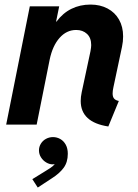

<svg xmlns="http://www.w3.org/2000/svg" viewBox="-20 -551 610 849"><path d="M336.9 -104.5Q336.9 -122.6 341.3 -143.1L379.9 -323.7Q383.3 -341.8 383.3 -351.6Q383.3 -383.8 364.7 -401.1Q346.2 -418.5 316.9 -418.5Q274.4 -418.5 243.4 -383.5Q212.4 -348.6 199.7 -287.6L142.1 0H7.3L111.8 -522.9H241.7L228 -455.6H230Q257.8 -493.2 295.9 -512Q334 -530.8 380.4 -530.8Q422.9 -530.8 455.6 -513.4Q488.3 -496.1 506.3 -464.4Q524.4 -432.6 524.4 -390.1Q524.4 -367.2 519.5 -344.2L481.4 -164.6Q478 -149.4 478 -137.7Q478 -122.6 484.6 -115Q491.2 -107.4 505.4 -104.5L459 8.3Q336.9 -10.3 336.9 -104.5ZM123 241.2 180.7 205.6Q189.9 200.2 202.1 192.1Q214.4 184.1 222.2 174.8Q216.3 175.8 213.4 175.8Q198.7 175.8 184.6 167.5Q170.4 159.2 161.4 145Q152.3 130.9 152.3 113.8Q152.3 98.1 160.6 84.5Q168.9 70.8 183.3 63Q197.8 55.2 214.4 55.2Q231.4 55.2 246.6 63.7Q261.7 72.3 270.8 88.9Q279.8 105.5 279.8 128.9Q279.8 166.5 261.2 191.4Q242.7 216.3 209.5 237.3L147 278.3Z"/></svg>

Font: Reddit Sans Fudge
Style: Bold
Weight: 700
Italic angle: -11.25°
Designer: Stephen Hutchings
Version: Version 1.013